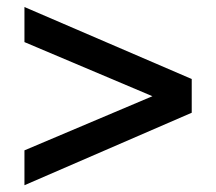

<svg xmlns="http://www.w3.org/2000/svg" viewBox="-20 -638 626 556"><path d="M535.2 -311.5V-409.2L50.8 -617.7V-516.1L421.4 -359.4L50.8 -202.6V-101.6Z"/></svg>

Font: Winston SemiBold
Style: Regular
Weight: 600
Designer: Vernon Adams, Kim Jin-seong, David Berlow, Cristiano Sobral
Foundry: The Winston Project Authors
Version: Version 3.004